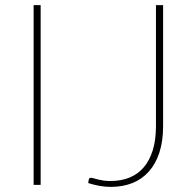

<svg xmlns="http://www.w3.org/2000/svg" viewBox="-20 -723 762 751"><path d="M139 0H111.5V-703H139ZM618 -230Q618 -171 603.5 -126.5Q589 -82 562.2 -52Q535.5 -22 497.8 -7Q460 8 414 8Q371.5 8 325 -7Q325.5 -10 326 -13.2Q326.5 -16.5 327 -20Q328 -22.5 329.2 -25Q330.5 -27.5 336 -27.5Q340.5 -27.5 347 -25.5Q353.5 -23.5 362.5 -21.2Q371.5 -19 383.5 -17Q395.5 -15 412 -15Q453 -15 486 -28.2Q519 -41.5 542 -68.2Q565 -95 577.5 -135.2Q590 -175.5 590 -229.5V-703H618Z"/></svg>

Font: Lato ExtraLight
Style: Regular
Weight: 275
Designer: Lukasz Dziedzic with Adam Twardoch and Botio Nikoltchev
Foundry: tyPoland Lukasz Dziedzic
Version: Version 2.015; 2015-08-06; http://www.latofonts.com/